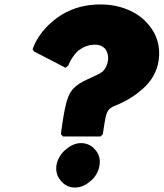

<svg xmlns="http://www.w3.org/2000/svg" viewBox="-20 -832 736 864"><path d="M486 -351C533 -370 577 -393 611 -423L621 -431C660 -465 687 -508 694 -561C703 -623 685 -678 650 -719L644 -726C598 -780 519 -812 433 -812C334 -812 264 -777 217 -736L209 -729C149 -677 128 -616 127 -611V-609L134 -600L275 -527L287 -537L288 -539C296 -559 309 -582 331 -603C350 -618 376 -631 407 -631C427 -631 441 -625 454 -612C462 -600 469 -582 466 -561C463 -538 455 -524 443 -511C422 -494 383 -482 343 -459C336 -455 330 -451 324 -446L316 -439C282 -409 272 -359 254 -230V-228L263 -218H432L443 -228V-230C454 -303 456 -325 474 -343C475 -344 481 -348 486 -351ZM234 -88C230 -63 237 -38 252 -21L258 -14C272 2 293 12 317 12C340 12 363 3 382 -13L392 -21C411 -38 424 -63 428 -88C432 -113 426 -138 411 -155L405 -162C391 -178 369 -188 345 -188C322 -188 300 -179 281 -163L271 -155C252 -138 238 -113 234 -88Z"/></svg>

Font: Hussar Woodtype
Style: UltraObl
Weight: 900
Foundry: Cannot Into Space Fonts
Version: Version 1.07